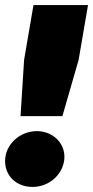

<svg xmlns="http://www.w3.org/2000/svg" viewBox="-20 -720 367 757"><path d="M61 -262H226L290 -484L327 -700H112L75 -484ZM108 17C179 17 234 -39 234 -102C234 -158 187 -203 125 -203C59 -203 0 -151 0 -85C0 -27 44 17 108 17Z"/></svg>

Font: Fixel Display Black
Style: Italic
Weight: 900
Italic angle: -10°
Designer: AlfaBravo + MacPaw
Foundry: Kyrylo Tkachov, Marchela Mozhyna, Serhii Makarenko, Maria Weinstein, Zakhar Kryvoshyya
Version: Version 1.210;Glyphs 3.2 (3217)